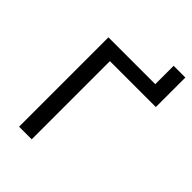

<svg xmlns="http://www.w3.org/2000/svg" viewBox="-242 -954 1064 1064"><g transform="rotate(45 290.5 -422.0)"><path d="M108.9 0V-700.2H476.1V-844.2H567.9V-612.8H208V0Z"/></g></svg>

Font: Montserrat Medium
Style: Regular
Weight: 500
Designer: Julieta Ulanovsky
Foundry: Julieta Ulanovsky
Version: Version 7.200